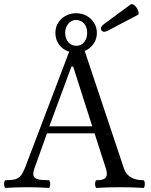

<svg xmlns="http://www.w3.org/2000/svg" viewBox="-22 -901 725 924"><path d="M4.9 -33.7Q35.2 -33.7 51.5 -38.3Q67.9 -43 78.6 -56.4Q89.4 -69.8 100.1 -98.1L311 -652.3Q280.3 -661.6 262.5 -686Q244.6 -710.4 244.6 -742.7Q244.6 -771 258.5 -792.5Q272.5 -814 295.4 -825.7Q318.4 -837.4 344.7 -837.4Q373 -837.4 395.8 -824.5Q418.5 -811.5 431.4 -789.8Q444.3 -768.1 444.3 -742.7Q444.3 -712.9 428 -689.9Q411.6 -667 385.7 -655.3L574.2 -90.8Q584 -62.5 607.4 -48.1Q630.9 -33.7 668 -33.7Q672.4 -33.7 674.1 -24.4Q675.8 -15.1 674.1 -5.9Q672.4 3.4 668 3.4Q615.2 0 555.7 0Q495.6 0 442.9 3.4Q438.5 3.4 436.5 -5.9Q434.6 -15.1 436.5 -24.4Q438.5 -33.7 442.9 -33.7Q466.3 -33.7 478 -39.6Q489.7 -45.4 491.7 -57.9Q493.7 -70.3 487.3 -90.8L433.1 -259.3H204.1L143.1 -88.9Q135.3 -66.4 139.6 -54.4Q144 -42.5 161.1 -38.1Q178.2 -33.7 212.4 -33.7Q216.8 -33.7 218.8 -24.4Q220.7 -15.1 218.8 -5.9Q216.8 3.4 212.4 3.4Q164.1 0 108.9 0Q53.2 0 4.9 3.4Q0.5 3.4 -1.5 -5.9Q-3.4 -15.1 -1.5 -24.4Q0.5 -33.7 4.9 -33.7ZM421.9 -293 330.1 -580.6H321.8L215.3 -293ZM397.5 -742.7Q397.5 -771 382.6 -787.8Q367.7 -804.7 344.7 -804.7Q328.1 -804.7 316.2 -795.7Q304.2 -786.6 297.9 -772.2Q291.5 -757.8 291.5 -742.7Q291.5 -714.8 306.9 -697.8Q322.3 -680.7 344.7 -680.7Q370.1 -680.7 383.8 -699Q397.5 -717.3 397.5 -742.7ZM465.8 -755.9Q461.9 -762.2 465.1 -769.8Q468.3 -777.3 474.6 -782.2L606.4 -879.4Q611.3 -882.8 619.6 -878.9Q627.9 -875 634.8 -864.7Q642.1 -854 644.5 -843.3Q647 -832.5 641.6 -829.6L496.1 -752.9Q486.3 -747.6 478.5 -748Q470.7 -748.5 465.8 -755.9Z"/></svg>

Font: Junicode Two Beta VF
Style: Regular
Weight: 400
Designer: Peter S. Baker
Foundry: Briery Creek Software
Version: Version 1.031 beta; ttfautohint (v1.8.1.43-b0c9)